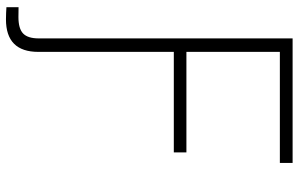

<svg xmlns="http://www.w3.org/2000/svg" viewBox="-194 -574 973 625"><g transform="rotate(90 292.5 -261.5)"><path d="M3.4 204.1V164.6Q11.7 164.6 20.8 164.8Q29.8 165 35.6 165Q73.2 165 89.1 149.7Q105 134.3 105 99.1V-727.5H510.3V-686H148.9V-381.8H476.1V-340.8H148.9V100.1Q148.9 205.6 43 205.6Q33.2 205.6 22 205.1Q10.7 204.6 3.4 204.1Z"/></g></svg>

Font: Inter Extra Light
Style: Regular
Weight: 200
Designer: Rasmus Andersson
Foundry: rsms
Version: Version 4.000;git-3c8e0fc